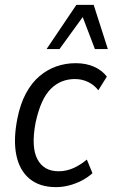

<svg xmlns="http://www.w3.org/2000/svg" viewBox="-20 -758 462 787"><path d="M209 9Q143 9 101.5 -25Q60 -59 47 -122Q34 -185 51 -271Q63 -332 86.5 -375.5Q110 -419 142 -446Q174 -473 211.5 -486Q249 -499 290 -499Q333 -499 365.5 -484.5Q398 -470 418 -444L383 -388Q366 -410 341 -422Q316 -434 287 -434Q259 -434 234.5 -424.5Q210 -415 189 -394.5Q168 -374 152.5 -340Q137 -306 126 -256Q107 -156 133 -106Q159 -56 220 -56Q252 -56 281 -69Q310 -82 336 -104L359 -48Q339 -30 314.5 -17.5Q290 -5 263.5 2Q237 9 209 9ZM171 -557 293 -738H364L422 -557H369L319 -688L224 -557Z"/></svg>

Font: Nunito Sans 10pt Condensed
Style: Italic
Weight: 400
Width: 3
Italic angle: -9°
Designer: Vernon Adams
Foundry: Vernon Adams
Version: Version 3.101;gftools[0.9.27]